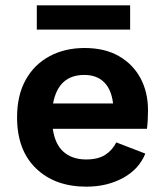

<svg xmlns="http://www.w3.org/2000/svg" viewBox="-20 -690 618 720"><path d="M304 10Q186 10 115 -58.5Q44 -127 44 -250Q44 -332 76 -390Q108 -448 165.5 -479Q223 -510 297 -510Q373 -510 426 -479.5Q479 -449 507 -396.5Q535 -344 535 -277Q535 -257 534 -239Q533 -221 531 -207H178Q186 -149 218.5 -120.5Q251 -92 303 -92Q347 -92 374 -109Q401 -126 416 -156L525 -114Q501 -55 441 -22.5Q381 10 304 10ZM296 -409Q199 -409 179 -302H404Q398 -354 370.5 -381.5Q343 -409 296 -409ZM468 -670V-579H118V-670Z"/></svg>

Font: Work Sans SemiBold
Style: Regular
Weight: 600
Designer: Wei Huang
Foundry: Wei Huang
Version: Version 2.010; ttfautohint (v1.8.3)